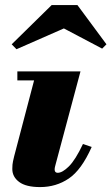

<svg xmlns="http://www.w3.org/2000/svg" viewBox="-20 -750 452 780"><path d="M239.5 -634.5 47 -550 27.5 -570 190 -729.5H294.5L412.5 -570L395 -552.5ZM352.5 -153Q311 -59.5 259.5 -24.8Q208 10 143 10Q85.5 10 57.8 -10.8Q30 -31.5 30 -63.5Q30 -82.5 32.8 -94.5Q35.5 -106.5 37.5 -115L118.5 -423.5H50.5V-460H307L206 -82.5Q205 -78.5 203.5 -72.8Q202 -67 202 -61.5Q202 -48 214.5 -48Q233.5 -48 260 -74.2Q286.5 -100.5 317 -165Z"/></svg>

Font: Bodoni* 06pt Fatface
Style: Italic
Weight: 900
Italic angle: -13°
Version: Version 2.3